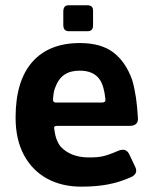

<svg xmlns="http://www.w3.org/2000/svg" viewBox="-20 -683 578 718"><path d="M374.3 -311.7Q368.7 -362.3 354.3 -383.3Q331.7 -419.3 276.7 -418.7Q242.7 -418.7 220.2 -403.2Q197.7 -387.7 185.7 -353.7Q180.3 -340.3 178.3 -312.7Q177.3 -299.7 188 -299.7H362.3Q375.7 -299.7 374.3 -311.7ZM183.3 -199.3Q188 -156.7 208 -133.3Q244.7 -95.7 307.7 -94.3Q344.7 -93.7 366.3 -99Q390.3 -105 421.7 -119Q452 -131.7 464 -104.7L485 -60.3Q499 -33.3 468.3 -19.7Q423.7 -0.7 383.3 6.7Q340.3 15 283.7 15Q210.3 15 155 -15.7Q99.7 -46.3 69 -104.2Q38.3 -162 38.3 -243.3Q38.3 -380.3 100.7 -451.2Q163 -522 278.7 -522Q358 -522 404.2 -486.7Q450.3 -451.3 474.3 -384Q491.3 -326.3 495.7 -242.3Q498 -213 466 -212.3H193.3Q178.7 -212 183.3 -199.3ZM216.7 -589.7V-640.7Q217.3 -663.3 236 -663.3H307.3Q329 -663.3 328 -641.3V-589.7Q328.7 -565.7 307 -566.3H236.3Q216.7 -567 216.7 -589.7Z"/></svg>

Font: Vivano Light
Style: Regular
Weight: 300
Designer: Joe Prince, Josias Burgherr
Version: Version 2.064;September 19, 2022;FontCreator 14.0.0.2877 64-